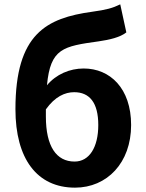

<svg xmlns="http://www.w3.org/2000/svg" viewBox="-20 -849 671 883"><path d="M191 -313C191 -325 191 -336 191 -346C233 -405 279 -425 321 -425C391 -425 432 -378 432 -274C432 -172 391 -106 323 -106C239 -106 191 -176 191 -313ZM325 14C472 14 583 -100 583 -274C583 -443 486 -534 365 -534C300 -534 238 -507 196 -457C212 -627 270 -636 435 -659C483 -666 532 -677 561 -700L533 -829C498 -812 470 -804 404 -795C194 -766 51 -694 51 -347C51 -119 150 14 325 14Z"/></svg>

Font: Noto Sans HK
Style: Bold
Weight: 700
Designer: Ryoko NISHIZUKA 西塚涼子 (kana, bopomofo & ideographs); Paul D. Hunt (Latin, Greek & Cyrillic); Sandoll Communications 산돌커뮤니
Foundry: Adobe
Version: Version 2.002;hotconv 1.0.116;makeotfexe 2.5.65601